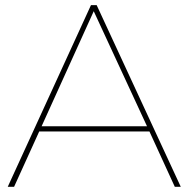

<svg xmlns="http://www.w3.org/2000/svg" viewBox="-20 -719 726 739"><path d="M545.9 -232.9 340.8 -675.8 140.1 -232.9ZM555.2 -212.9H130.9L34.2 0H9.8L330.1 -699.2H352.1L675.8 0H652.8Z"/></svg>

Font: Montserrat-Hairline
Style: Regular
Weight: 250
Designer: Julieta Ulanovsky
Foundry: Julieta Ulanovsky
Version: Version 1.000;PS 002.000;hotconv 1.0.70;makeotf.lib2.5.58329